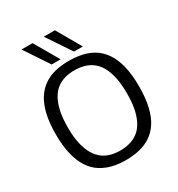

<svg xmlns="http://www.w3.org/2000/svg" viewBox="-214 -1058 1118 1206"><g transform="rotate(-30 345.5 -455.0)"><path d="M345 -60Q379 -60 411 -68Q443 -76 470 -95Q497 -114 517 -147Q537 -180 548.5 -230Q560 -280 560 -350Q560 -420 548.5 -470.5Q537 -521 517 -554Q497 -587 470 -606Q443 -625 411 -633Q379 -641 345 -641Q311 -641 279.5 -633Q248 -625 221 -606Q194 -587 174 -553.5Q154 -520 142.5 -470Q131 -420 131 -349Q131 -280 142.5 -231Q154 -182 174 -148.5Q194 -115 221 -95.5Q248 -76 279.5 -68Q311 -60 345 -60ZM345 10Q294 10 249 -1Q204 -12 166 -36.5Q128 -61 101 -102.5Q74 -144 59 -205Q44 -266 44 -350Q44 -434 58.5 -495Q73 -556 100 -597.5Q127 -639 164.5 -664Q202 -689 247.5 -699.5Q293 -710 345 -710Q397 -710 443 -699.5Q489 -689 526.5 -664.5Q564 -640 591 -599Q618 -558 633 -497Q648 -436 648 -352Q648 -267 633.5 -205Q619 -143 591.5 -101.5Q564 -60 526.5 -35.5Q489 -11 443.5 -0.5Q398 10 345 10ZM403 -744 285 -920H366L467 -744ZM241 -744 124 -920H204L306 -744Z"/></g></svg>

Font: Georama ExtraCondensed Thin
Style: Regular
Weight: 400
Version: Version 1.001